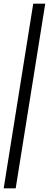

<svg xmlns="http://www.w3.org/2000/svg" viewBox="-30 -810 265 1040"><path d="M215 -790 55 210H-10L150 -790Z"/></svg>

Font: Georama
Style: Italic
Weight: 400
Italic angle: -9°
Designer: Jean-Baptiste Levee
Foundry: Production Type
Version: Version 1.000